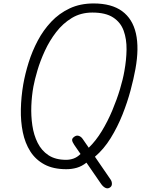

<svg xmlns="http://www.w3.org/2000/svg" viewBox="-20 -948 797 1086"><path d="M355 9Q281 9 231 -18Q181 -45 151.2 -92Q121.5 -139 109 -200.2Q96.5 -261.5 98 -330.8Q99.5 -400 111.5 -470.5Q122 -530.5 142 -594.5Q162 -658.5 193.5 -718Q225 -777.5 269.8 -825Q314.5 -872.5 374 -900.5Q433.5 -928.5 509.5 -928.5Q611 -928.5 670.5 -885Q730 -841.5 748.8 -758.8Q767.5 -676 746 -557.5Q736.5 -504.5 718.5 -437Q700.5 -369.5 672.5 -299.2Q644.5 -229 606 -166.8Q567.5 -104.5 517 -61.5L605.5 67.5Q613.5 79 613 93Q612.5 107 599.5 114Q588 120.5 575.5 114.2Q563 108 552 92.5L469 -28Q443 -7.5 414.8 0.8Q386.5 9 355 9ZM169 -458.5Q159.5 -406.5 157.2 -349.5Q155 -292.5 163 -238.2Q171 -184 193 -140Q215 -96 254.2 -70Q293.5 -44 354 -44Q375.5 -44 396 -51.2Q416.5 -58.5 435.5 -77L400 -128.5Q389 -145 388 -154.8Q387 -164.5 397.5 -172.5Q410.5 -184 424.8 -179.8Q439 -175.5 448.5 -161L482 -112.5Q522 -151 555.8 -206.5Q589.5 -262 615.2 -323.5Q641 -385 658.5 -443.2Q676 -501.5 683.5 -546Q695 -609 695.8 -668Q696.5 -727 679.5 -774.2Q662.5 -821.5 620 -849.2Q577.5 -877 502.5 -877Q437 -877 386.2 -846.2Q335.5 -815.5 297.8 -766.5Q260 -717.5 233.8 -660.5Q207.5 -603.5 191.8 -550Q176 -496.5 169 -458.5Z"/></svg>

Font: Edu VIC WA NT Hand
Style: Regular
Weight: 400
Designer: Tina and Corey Anderson, Eben Sorkin, Mirko Velimirovic
Foundry: Google for Education
Version: Version 1.000